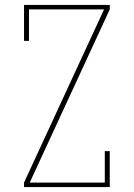

<svg xmlns="http://www.w3.org/2000/svg" viewBox="-20 -755 540 775"><path d="M77 0V-18L400 -717H97V-590H77V-735H423V-717L100 -18H403V-145H423V0Z"/></svg>

Font: Iosevka Slab Thin
Style: Regular
Weight: 100
Monospace: yes
Designer: Belleve Invis
Foundry: Belleve Invis
Version: Version 11.1.0; ttfautohint (v1.8.3)